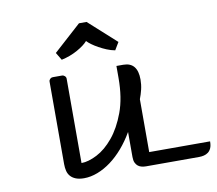

<svg xmlns="http://www.w3.org/2000/svg" viewBox="-85 -892 1127 997"><g transform="rotate(-10 478.5 -393.5)"><path d="M280 -75Q316 -75 362 -98.5Q408 -122 449 -171.5Q490 -221 518 -296.5Q546 -372 546 -477V-540H582Q657 -540 657 -449Q657 -422 651 -397Q645 -372 636 -349V-70H957Q957 -48 951 -34.5Q945 -21 935 -13.5Q925 -6 912.5 -3Q900 0 887 0H607Q596 0 585 -2.5Q574 -5 565.5 -11.5Q557 -18 551.5 -29.5Q546 -41 546 -60V-192Q520 -147 488.5 -110.5Q457 -74 422.5 -48.5Q388 -23 351.5 -9Q315 5 280 5Q254 5 236.5 -2Q219 -9 208.5 -21Q198 -33 194 -49.5Q190 -66 190 -85V-520Q190 -528 196 -534Q202 -540 210 -540H259Q267 -540 273.5 -534Q280 -528 280 -520ZM554 -621Q532 -625 510.5 -634Q489 -643 470 -653.5Q451 -664 436 -675Q421 -686 413 -695Q395 -674 356.5 -652.5Q318 -631 272 -621L248 -661L393 -792H433L578 -661Z"/></g></svg>

Font: Warnes
Style: Regular
Weight: 400
Designer: Eduardo Rodriguez Tunni
Foundry: Eduardo Rodriguez Tunni
Version: Version 1.001